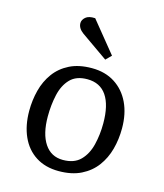

<svg xmlns="http://www.w3.org/2000/svg" viewBox="-117 -868 828 970"><g transform="rotate(15 297.0 -383.0)"><path d="M281 14Q211 14 161 -18Q111 -50 85 -108Q59 -166 59 -242Q59 -298 72.5 -350Q86 -402 116 -443Q146 -484 194 -508Q242 -532 310 -532Q380 -532 430.5 -499.5Q481 -467 508 -410Q535 -353 535 -277Q535 -220 521 -168Q507 -116 476.5 -75Q446 -34 397.5 -10Q349 14 281 14ZM287 -46Q346 -46 378.5 -79Q411 -112 424 -165Q437 -218 437 -277Q437 -372 403 -422Q369 -472 302 -472Q244 -472 212.5 -439Q181 -406 169 -352.5Q157 -299 157 -239Q157 -148 191 -97Q225 -46 287 -46ZM391 -619 363 -591 223 -689Q194 -710 194 -737Q194 -754 210 -768Q226 -782 260 -780Z"/></g></svg>

Font: Literata 7pt
Style: Italic
Weight: 400
Italic angle: -2°
Designer: Latin by Veronika Burian and Jose Scaglione. Greek by Irene Vlachou. Cyrillic by Vera Evstafieva
Foundry: TypeTogether
Version: Version 3.002